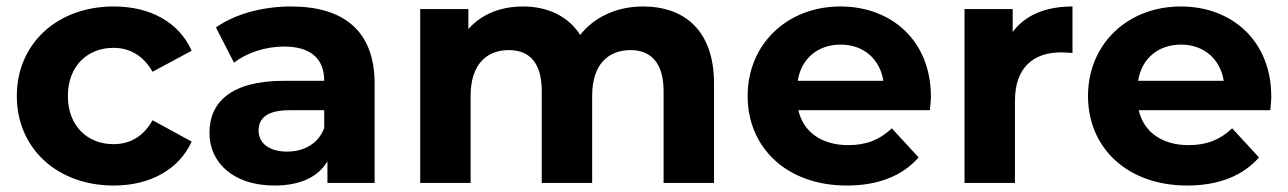

<svg xmlns="http://www.w3.org/2000/svg" viewBox="-20 -566 3985 594"><path d="M332 8C445 8 534 -42 573 -128L452 -194C423 -142 380 -120 331 -120C252 -120 190 -175 190 -269C190 -363 252 -418 331 -418C380 -418 423 -395 452 -344L573 -409C534 -497 445 -546 332 -546C157 -546 32 -431 32 -269C32 -107 157 8 332 8Z M880 -546C794 -546 707 -523 648 -481L704 -372C743 -403 802 -422 859 -422C943 -422 983 -383 983 -316H859C695 -316 628 -250 628 -155C628 -62 703 8 829 8C908 8 964 -18 993 -67V0H1139V-307C1139 -470 1044 -546 880 -546ZM868 -97C813 -97 780 -123 780 -162C780 -198 803 -225 876 -225H983V-170C965 -121 920 -97 868 -97Z M1969 -546C1888 -546 1818 -513 1775 -458C1737 -517 1673 -546 1598 -546C1529 -546 1469 -522 1429 -476V-538H1280V0H1436V-270C1436 -366 1485 -411 1554 -411C1619 -411 1656 -371 1656 -284V0H1812V-270C1812 -366 1861 -411 1931 -411C1994 -411 2033 -371 2033 -284V0H2189V-308C2189 -472 2097 -546 1969 -546Z M2860 -267C2860 -440 2738 -546 2580 -546C2416 -546 2293 -430 2293 -269C2293 -109 2414 8 2600 8C2697 8 2772 -22 2822 -79L2739 -169C2702 -134 2661 -117 2604 -117C2522 -117 2465 -158 2450 -225H2857C2858 -238 2860 -255 2860 -267ZM2581 -428C2651 -428 2702 -384 2713 -316H2448C2459 -385 2510 -428 2581 -428Z M3113 -467V-538H2964V0H3120V-254C3120 -357 3177 -404 3263 -404C3275 -404 3285 -403 3298 -402V-546C3215 -546 3151 -519 3113 -467Z M3913 -267C3913 -440 3791 -546 3633 -546C3469 -546 3346 -430 3346 -269C3346 -109 3467 8 3653 8C3750 8 3825 -22 3875 -79L3792 -169C3755 -134 3714 -117 3657 -117C3575 -117 3518 -158 3503 -225H3910C3911 -238 3913 -255 3913 -267ZM3634 -428C3704 -428 3755 -384 3766 -316H3501C3512 -385 3563 -428 3634 -428Z"/></svg>

Font: Montserrat Lite
Style: Bold
Weight: 700
Designer: Julieta Ulanovsky
Foundry: Julieta Ulanovsky
Version: Version 7.200;PS 007.200;hotconv 1.0.88;makeotf.lib2.5.64775